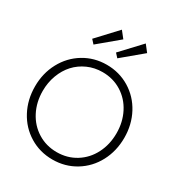

<svg xmlns="http://www.w3.org/2000/svg" viewBox="-211 -1049 1120 1201"><g transform="rotate(30 349.0 -448.5)"><path d="M209.5 -739.5 184.5 -767 317 -909 355 -861ZM381.5 -739.5 356.5 -767 489.5 -909 527 -861ZM23.5 -330.5Q23.5 -425.5 65.5 -503.8Q107.5 -582 181.5 -627Q255.5 -672 346 -672Q436.5 -672 510.8 -627Q585 -582 626.8 -503.8Q668.5 -425.5 668.5 -330.5Q668.5 -235 627 -156.8Q585.5 -78.5 511.2 -33.2Q437 12 346 12Q255 12 180.8 -33.2Q106.5 -78.5 65 -156.8Q23.5 -235 23.5 -330.5ZM79.5 -330.5Q79.5 -249.5 113.5 -183.5Q147.5 -117.5 208.8 -79.5Q270 -41.5 346 -41.5Q422.5 -41.5 483.5 -79.5Q544.5 -117.5 578.2 -183.5Q612 -249.5 612 -330.5Q612 -411.5 578.2 -477.2Q544.5 -543 483.5 -581Q422.5 -619 346 -619Q289 -619 239.2 -596.8Q189.5 -574.5 154.5 -536.2Q119.5 -498 99.5 -444.5Q79.5 -391 79.5 -330.5Z"/></g></svg>

Font: League Spartan Light
Style: Regular
Weight: 277
Foundry: The League of Moveable Type
Version: Version 2.002